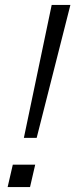

<svg xmlns="http://www.w3.org/2000/svg" viewBox="-20 -760 306 780"><path d="M77 -200 190 -740H266L129 -200ZM11 0 32 -91H123L102 0Z"/></svg>

Font: Instrument Sans Condensed
Style: Italic
Weight: 400
Width: 3
Italic angle: -13°
Designer: Rodrigo Fuenzalida
Foundry: fragTYPE
Version: Version 1.000;gftools[0.9.28]